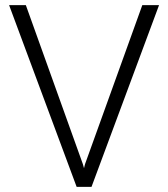

<svg xmlns="http://www.w3.org/2000/svg" viewBox="-20 -731 657 751"><path d="M308.6 -73.2 304.2 -88.9 81.1 -710.9H15.6L279.8 0H337.9L602.1 -710.9H536.6L312.5 -88.9Z"/></svg>

Font: Vazirmatn ExtraLight
Style: Regular
Weight: 200
Designer: Saber Rastikerdar
Foundry: Saber Rastikerdar
Version: Version 33.003